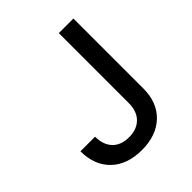

<svg xmlns="http://www.w3.org/2000/svg" viewBox="-202 -862 1004 1004"><g transform="rotate(-45 300.0 -360.0)"><path d="M270 10Q162 10 100 -50Q38 -110 38 -213H146Q146 -153 178.5 -119Q211 -85 270 -85Q328 -85 361.5 -118.5Q395 -152 395 -213V-730H503V-213Q503 -110 440.5 -50Q378 10 270 10Z"/></g></svg>

Font: JetBrains Mono SemiBold
Style: Regular
Weight: 472
Monospace: yes
Designer: Philipp Nurullin, Konstantin Bulenkov
Foundry: JetBrains
Version: Version 2.305; ttfautohint (v1.8.4.7-5d5b)